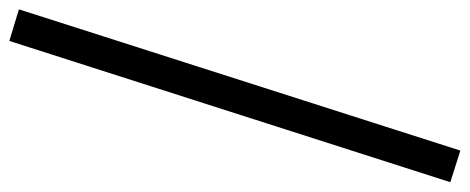

<svg xmlns="http://www.w3.org/2000/svg" viewBox="-336 -474 982 401"><g transform="rotate(-90 154.5 -274.0)"><path d="M40 197 -26 176 269 -745 335 -725Z"/></g></svg>

Font: Piazzolla 24pt
Style: Bold
Weight: 700
Designer: Juan Pablo del Peral
Foundry: Huerta Tipografica
Version: Version 2.005